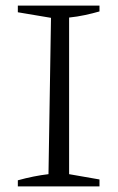

<svg xmlns="http://www.w3.org/2000/svg" viewBox="-20 -669 425 689"><path d="M44 0V-22Q73 -30 100.5 -35.5Q128 -41 154 -44L163 -605L44 -625V-649H337V-628Q313 -621 285 -615Q257 -609 228 -606V-44L337 -25V0Z"/></svg>

Font: Piazzolla 24pt Light
Style: Regular
Weight: 300
Designer: Juan Pablo del Peral
Foundry: Huerta Tipografica
Version: Version 2.005